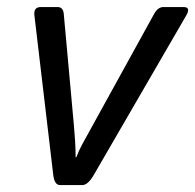

<svg xmlns="http://www.w3.org/2000/svg" viewBox="-20 -533 562 553"><path d="M79.1 -488.8Q76.2 -512.7 97.7 -512.7H146Q161.6 -512.7 163.6 -493.7L192.9 -171.4Q194.8 -151.9 196.3 -127Q197.8 -102.1 197.8 -80.1H199.7Q208.5 -102.1 216.6 -116.9Q224.6 -131.8 246.6 -171.4L424.3 -493.7Q435.1 -512.7 450.7 -512.7H508.8Q530.3 -512.7 516.6 -488.8L250.5 -29.8Q233.4 0 217.3 0H152.8Q136.7 0 133.3 -29.8Z"/></svg>

Font: Istok Web
Style: BoldItalic
Weight: 700
Italic angle: -13°
Designer: Andrey V. Panov
Foundry: Andrey V. Panov
Version: Version 1.0.2g